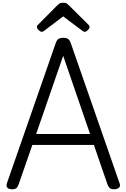

<svg xmlns="http://www.w3.org/2000/svg" viewBox="-20 -1373 927 1407"><path d="M69 14Q43 14 33.5 1.5Q24 -11 31 -31L388 -1056Q396 -1079 408 -1087.5Q420 -1096 444 -1096Q467 -1096 479 -1087.5Q491 -1079 499 -1056L856 -31Q864 -11 853 1.5Q842 14 816 14Q794 14 784.5 5.5Q775 -3 767 -23L668 -311H217L117 -23Q110 -3 100.5 5.5Q91 14 69 14ZM245 -391H640L443 -964ZM286 -1140Q276 -1140 263.5 -1152Q251 -1164 251 -1174Q251 -1177 251 -1181Q251 -1185 257 -1190L399 -1333Q406 -1340 415 -1346.5Q424 -1353 443 -1353Q462 -1353 470.5 -1346.5Q479 -1340 486 -1333L630 -1190Q635 -1185 635.5 -1181Q636 -1177 636 -1174Q636 -1164 623.5 -1152Q611 -1140 601 -1140Q594 -1140 589 -1143.5Q584 -1147 576 -1153L443 -1253L311 -1153Q304 -1147 298 -1143.5Q292 -1140 286 -1140Z"/></svg>

Font: Playwrite PT
Style: Regular
Weight: 400
Designer: Veronika Burian, José Scaglione
Foundry: TypeTogether
Version: Version 1.002